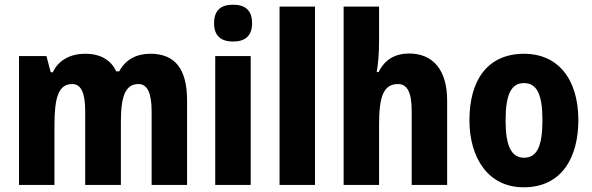

<svg xmlns="http://www.w3.org/2000/svg" viewBox="-20 -881 2521 818"><path d="M620 -652C562 -652 514 -627 488 -577H475C454 -623 411 -652 343 -652C283 -652 230 -627 205 -573H196L178 -642H61V-93H212V-347C212 -465 229 -523 288 -523C326 -523 343 -484 343 -407V-93H495V-363C495 -470 514 -523 570 -523C608 -523 626 -484 626 -407V-93H777V-452C777 -589 725 -652 620 -652Z M973 -861C921 -861 892 -837 892 -782C892 -728 922 -704 973 -704C1024 -704 1054 -728 1054 -782C1054 -836 1026 -861 973 -861ZM1048 -642H897V-93H1048Z M1322 -93V-853H1171V-93Z M1595 -704V-853H1444V-93H1595V-349C1595 -466 1612 -523 1676 -523C1716 -523 1734 -485 1734 -408V-93H1885V-453C1885 -584 1824 -653 1723 -653C1663 -653 1619 -627 1593 -574H1585C1591 -606 1595 -656 1595 -704Z M2444 -369C2444 -551 2351 -652 2214 -652C2055 -652 1980 -537 1980 -369C1980 -208 2060 -83 2211 -83C2374 -83 2444 -211 2444 -369ZM2134 -368C2134 -476 2157 -527 2212 -527C2269 -527 2291 -476 2291 -369C2291 -261 2269 -209 2213 -209C2157 -209 2134 -262 2134 -368Z"/></svg>

Font: Noto Sans Kannada UI Condensed ExtraBold
Style: Regular
Weight: 800
Width: 3
Designer: Jelle Bosma - Monotype Design Team
Foundry: Monotype Imaging Inc.
Version: Version 2.005